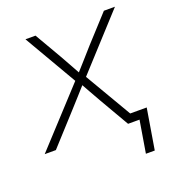

<svg xmlns="http://www.w3.org/2000/svg" viewBox="-149 -621 797 876"><g transform="rotate(-20 249.0 -182.5)"><path d="M-23.9 0 236.8 -283.2 231 -250.5 72.8 -522.5H121.6L194.8 -396.5Q211.4 -367.7 227.1 -338.9Q242.7 -310.1 258.8 -281.7H236.3Q262.2 -310.1 287.4 -338.9Q312.5 -367.7 338.4 -396.5L453.6 -522.5H507.3L258.8 -250.5L264.2 -283.2L430.2 0H380.9L297.9 -143.1Q281.7 -170.9 266.8 -198Q252 -225.1 236.3 -252.4H258.8Q234.4 -225.1 210.2 -198Q186 -170.9 160.6 -143.1L30.3 0ZM410.6 156.2 436.5 0H389.2L396 -41H486.3L453.6 156.2Z"/></g></svg>

Font: Inter 28pt ExtraLight
Style: Italic
Weight: 250
Italic angle: -9.3988°
Designer: Rasmus Andersson
Foundry: rsms
Version: Version 4.001;git-66647c0bb